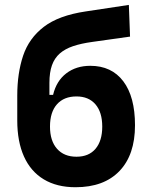

<svg xmlns="http://www.w3.org/2000/svg" viewBox="-20 -763 626 793"><path d="M292 10.3Q214.8 10.3 160.9 -22.2Q106.9 -54.7 79.1 -116.5Q51.3 -178.2 51.3 -265.6V-368.2Q51.3 -460.4 75.4 -532.7Q99.6 -605 160.9 -652.1Q222.2 -699.2 334 -715.8L512.2 -742.7L517.1 -611.8L360.8 -589.8Q314.9 -583.5 281.7 -572.3Q248.5 -561 226.8 -542Q205.1 -522.9 194.6 -493.4Q184.1 -463.9 184.1 -420.9V-371.1H199.2Q212.9 -428.7 253.7 -460Q294.4 -491.2 353 -491.2Q440.9 -491.2 489.3 -427.2Q537.6 -363.3 537.6 -245.6Q537.6 -123.5 473.4 -56.6Q409.2 10.3 292 10.3ZM295.9 -115.7Q346.7 -115.7 374.5 -148.4Q402.3 -181.2 402.3 -240.2Q402.3 -299.3 374.3 -332Q346.2 -364.7 295.9 -364.7Q244.1 -364.7 215.3 -332.3Q186.5 -299.8 186.5 -240.2Q186.5 -181.2 215.6 -148.4Q244.6 -115.7 295.9 -115.7Z"/></svg>

Font: Cascadia Code
Style: Regular
Weight: 400
Monospace: yes
Designer: Aaron Bell
Foundry: Saja Typeworks
Version: Version 2106.017